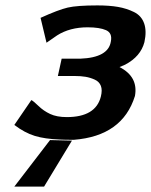

<svg xmlns="http://www.w3.org/2000/svg" viewBox="-20 -508 558 710"><path d="M33 -46 96 -138Q104 -134 122.5 -116Q141 -98 165.5 -86.5Q190 -75 227 -75Q334 -75 353 -151Q359 -175 353 -190.5Q347 -206 330.5 -213.5Q314 -221 296.5 -224Q279 -227 255 -227H194L208 -291H263H264H277Q381 -295 390 -355Q396 -386 372 -396.5Q348 -407 304 -407Q238 -407 191 -377L152 -350L130 -442Q196 -472 230.5 -480Q265 -488 340 -488Q384 -488 416 -482.5Q448 -477 475.5 -463.5Q503 -450 513 -421.5Q523 -393 514 -352Q500 -299 443 -269L422 -260Q492 -224 479 -153Q433 -5 253 9Q218 9 202 8Q146 6 108.5 -5.5Q71 -17 33 -46ZM33 182 165 10 246 12 143 182Z"/></svg>

Font: Coval
Style: ExtraBold Italic
Weight: 800
Foundry: Context Ltd
Version: Version 001.000